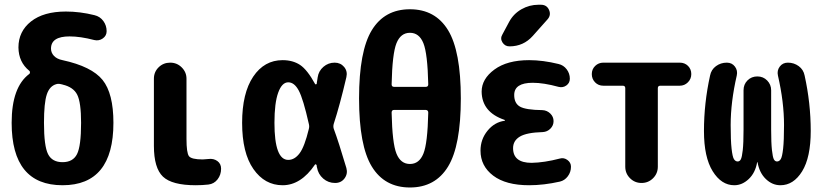

<svg xmlns="http://www.w3.org/2000/svg" viewBox="-20 -790 3540 829"><path d="M330.1 -259.8Q330.1 -347.7 313.5 -380.9Q296.9 -414.1 250 -424.8L248 -425.8H246.1Q233.4 -429.7 223.6 -426.8Q194.3 -418.9 182.1 -382.3Q169.9 -345.7 169.9 -259.8Q169.9 -159.2 187.5 -124.5Q205.1 -89.8 250 -89.8Q294.9 -89.8 312.5 -124.5Q330.1 -159.2 330.1 -259.8ZM250 -530.3Q376 -502.9 422.9 -444.8Q469.7 -386.7 469.7 -259.8Q469.7 9.8 250 9.8Q30.3 9.8 30.3 -259.8Q30.3 -414.1 106.4 -470.7Q109.4 -472.7 109.4 -477.5Q109.4 -482.4 106.4 -484.4Q60.5 -521.5 59.6 -585Q59.6 -654.3 113.8 -697.3Q168 -740.2 264.6 -740.2Q325.2 -740.2 387.7 -724.6Q412.1 -718.8 426.3 -699.2Q440.4 -679.7 440.4 -655.3Q440.4 -635.7 423.8 -624Q407.2 -612.3 386.7 -617.2Q327.1 -632.8 280.3 -632.8Q200.2 -632.8 200.2 -580.1Q200.2 -562.5 212.9 -548.8Q225.6 -535.2 250 -530.3Z M879.9 -103.5Q902.3 -106.4 918.5 -94.7Q934.6 -83 934.6 -61.5Q934.6 -35.2 919.4 -15.6Q904.3 3.9 879.9 6.8Q853.5 9.8 825.2 9.8Q722.7 9.8 683.6 -27.3Q644.5 -64.5 644.5 -160.2V-450.2Q644.5 -479.5 665 -499.5Q685.5 -519.5 714.8 -519.5Q744.1 -519.5 764.6 -499Q785.2 -478.5 785.2 -450.2V-190.4Q785.2 -129.9 795.9 -115.7Q806.6 -101.6 855.5 -101.6Q862.3 -101.6 879.9 -103.5Z M1313.5 -233.4Q1316.4 -244.1 1313.5 -254.9Q1289.1 -363.3 1270 -398.9Q1251 -434.6 1224.6 -434.6Q1197.3 -434.6 1181.2 -390.1Q1165 -345.7 1165 -259.8Q1165 -99.6 1224.6 -99.6Q1252 -99.6 1273.4 -127.9Q1294.9 -156.2 1313.5 -233.4ZM1420.9 -234.4Q1442.4 -176.8 1475.6 -64.5Q1482.4 -40 1467.8 -20Q1453.1 0 1426.8 0Q1397.5 0 1375.5 -19Q1353.5 -38.1 1348.6 -67.4Q1347.7 -68.4 1347.7 -72.3Q1347.7 -76.2 1346.7 -77.1Q1345.7 -80.1 1343.3 -80.6Q1340.8 -81.1 1339.8 -79.1Q1279.3 9.8 1200.2 9.8Q1123 9.8 1074.2 -60.1Q1025.4 -129.9 1025.4 -259.8Q1025.4 -387.7 1073.2 -459Q1121.1 -530.3 1200.2 -530.3Q1244.1 -530.3 1275.4 -509.8Q1306.6 -489.3 1340.8 -426.8Q1344.7 -423.8 1347.7 -428.7Q1347.7 -433.6 1349.6 -442.9Q1351.6 -452.1 1351.6 -456.1Q1355.5 -483.4 1376.5 -501.5Q1397.5 -519.5 1424.8 -519.5Q1450.2 -519.5 1465.8 -501Q1481.4 -482.4 1475.6 -457Q1447.3 -335.9 1420.9 -254.9Q1418 -244.1 1420.9 -234.4Z M1818.4 -415Q1829.1 -415 1829.1 -425.8Q1826.2 -558.6 1808.1 -603.5Q1790 -648.4 1750 -648.4Q1710 -648.4 1691.9 -603.5Q1673.8 -558.6 1670.9 -425.8Q1670.9 -415 1681.6 -415ZM1829.1 -303.7Q1829.1 -314.5 1818.4 -315.4H1681.6Q1670.9 -315.4 1670.9 -303.7Q1673.8 -170.9 1691.9 -126.5Q1710 -82 1750 -82Q1790 -82 1808.1 -126.5Q1826.2 -170.9 1829.1 -303.7ZM1585.4 -659.7Q1640.6 -750 1750 -750Q1859.4 -750 1914.6 -659.7Q1969.7 -569.3 1969.7 -365.2Q1969.7 -161.1 1914.6 -70.8Q1859.4 19.5 1750 19.5Q1640.6 19.5 1585.4 -70.8Q1530.3 -161.1 1530.3 -365.2Q1530.3 -569.3 1585.4 -659.7Z M2397.5 -105.5Q2415 -110.4 2430.2 -99.1Q2445.3 -87.9 2445.3 -70.3Q2445.3 -46.9 2431.6 -28.8Q2418 -10.7 2397.5 -5.9Q2328.1 9.8 2264.6 9.8Q2164.1 9.8 2109.4 -31.7Q2054.7 -73.2 2054.7 -139.6Q2054.7 -188.5 2085 -225.6Q2115.2 -262.7 2159.2 -268.6Q2160.2 -268.6 2160.2 -269.5Q2160.2 -271.5 2158.2 -272.5Q2060.5 -305.7 2059.6 -394.5Q2059.6 -449.2 2114.7 -489.7Q2169.9 -530.3 2264.6 -530.3Q2324.2 -530.3 2391.6 -513.7Q2413.1 -508.8 2426.8 -490.7Q2440.4 -472.7 2440.4 -450.2Q2440.4 -431.6 2425.3 -420.9Q2410.2 -410.2 2391.6 -415Q2327.1 -432.6 2280.3 -432.6Q2200.2 -432.6 2200.2 -379.9Q2200.2 -343.8 2225.1 -329.6Q2250 -315.4 2322.3 -314.5Q2341.8 -313.5 2356 -299.8Q2370.1 -286.1 2370.1 -267.1Q2370.1 -248 2356.4 -234.4Q2342.8 -220.7 2323.2 -219.7Q2253.9 -217.8 2224.6 -200.2Q2195.3 -182.6 2195.3 -150.4Q2195.3 -86.9 2275.4 -86.9Q2330.1 -87.9 2397.5 -105.5ZM2304.7 -769.5H2315.4Q2340.8 -769.5 2350.6 -747.1Q2360.4 -724.6 2343.8 -706.1L2280.3 -634.8Q2240.2 -589.8 2179.7 -589.8Q2160.2 -589.8 2149.4 -606.9Q2138.7 -624 2149.4 -641.6L2178.7 -696.3Q2197.3 -730.5 2231.4 -750Q2265.6 -769.5 2304.7 -769.5Z M2915 -519.5Q2936.5 -519.5 2950.7 -505.4Q2964.8 -491.2 2964.8 -470.2Q2964.8 -449.2 2950.2 -434.6Q2935.5 -419.9 2915 -419.9H2831.1Q2820.3 -419.9 2820.3 -409.2V-70.3Q2820.3 -41 2799.8 -20.5Q2779.3 0 2750 0Q2720.7 0 2700.2 -20.5Q2679.7 -41 2679.7 -70.3V-409.2Q2679.7 -419.9 2668.9 -419.9H2585Q2563.5 -419.9 2549.3 -434.6Q2535.2 -449.2 2535.2 -470.2Q2535.2 -491.2 2549.8 -505.4Q2564.5 -519.5 2585 -519.5Z M3381.8 -519.5Q3408.2 -519.5 3428.7 -504.4Q3449.2 -489.3 3454.1 -463.9Q3480.5 -344.7 3480.5 -224.6Q3480.5 -110.4 3443.4 -50.3Q3406.2 9.8 3349.6 9.8Q3314.5 9.8 3286.6 -17.1Q3258.8 -43.9 3251 -88.9Q3251 -89.8 3250 -89.8Q3249 -89.8 3249 -88.9Q3241.2 -43.9 3212.9 -17.1Q3184.6 9.8 3150.4 9.8Q3094.7 9.8 3057.1 -50.8Q3019.5 -111.3 3019.5 -224.6Q3019.5 -344.7 3045.9 -463.9Q3050.8 -489.3 3071.3 -504.4Q3091.8 -519.5 3118.2 -519.5Q3140.6 -519.5 3153.3 -502.4Q3166 -485.4 3161.1 -463.9Q3134.8 -349.6 3134.8 -250Q3134.8 -183.6 3138.7 -148.4Q3142.6 -113.3 3148.9 -103Q3155.3 -92.8 3165 -92.8Q3173.8 -92.8 3178.7 -102.1Q3183.6 -111.3 3187 -141.6Q3190.4 -171.9 3190.4 -230.5V-400.4Q3190.4 -425.8 3207.5 -442.9Q3224.6 -460 3250 -460Q3275.4 -460 3292.5 -442.4Q3309.6 -424.8 3309.6 -400.4V-230.5Q3309.6 -172.9 3313 -142.1Q3316.4 -111.3 3321.3 -102.1Q3326.2 -92.8 3335 -92.8Q3344.7 -92.8 3351.1 -103Q3357.4 -113.3 3361.3 -148.4Q3365.2 -183.6 3365.2 -250Q3365.2 -349.6 3338.9 -463.9Q3334 -485.4 3346.7 -502.4Q3359.4 -519.5 3381.8 -519.5Z"/></svg>

Font: Rounded-X Mgen+ 1mn bold
Style: Bold
Weight: 700
Designer: [Source Han Sans]
Ryoko NISHIZUKA  (kana & ideographs); Paul D. Hunt (Latin, Greek & Cyrillic); Wenlong ZHANG  (bopomofo
Version: Version 1.059.20150602